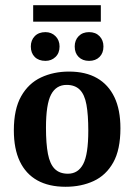

<svg xmlns="http://www.w3.org/2000/svg" viewBox="-20 -705 515 735"><path d="M318 -205Q318 -265 311 -304Q304 -343 285.5 -361.5Q267 -380 235 -380Q195 -380 175.5 -343Q156 -306 156 -216Q156 -155 163.5 -116Q171 -77 189.5 -58.5Q208 -40 240 -40Q279 -40 298.5 -77Q318 -114 318 -205ZM33 -206Q33 -287 61 -336.5Q89 -386 137 -408.5Q185 -431 244 -431Q308 -431 351.5 -406Q395 -381 418 -333Q441 -285 441 -214Q441 -132 413.5 -83Q386 -34 338.5 -12Q291 10 231 10Q167 10 123 -14.5Q79 -39 56 -87Q33 -135 33 -206ZM154 -472Q128 -472 113 -487Q98 -502 98 -527Q98 -551 113 -566.5Q128 -582 154 -582Q177 -582 192.5 -566.5Q208 -551 208 -527Q208 -502 192.5 -487Q177 -472 154 -472ZM321 -472Q296 -472 281 -487Q266 -502 266 -527Q266 -551 281 -566.5Q296 -582 321 -582Q346 -582 361 -566.5Q376 -551 376 -527Q376 -502 361 -487Q346 -472 321 -472ZM107 -685H366V-622H107Z"/></svg>

Font: Yrsa SemiBold
Style: Regular
Weight: 600
Version: Version 2.004